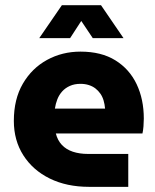

<svg xmlns="http://www.w3.org/2000/svg" viewBox="-20 -725 603 745"><path d="M325.7 0Q238.7 0 173 -32.3Q107.3 -64.7 70.5 -122.5Q33.7 -180.3 33.7 -256Q33.7 -340.3 68.7 -400.3Q103.7 -460.3 162.5 -492.5Q221.3 -524.7 292.3 -524.7Q373.3 -524.7 427.8 -490.8Q482.3 -457 510.2 -398.3Q538 -339.7 538 -264.7Q538 -251.7 536.7 -234.5Q535.3 -217.3 532.7 -207H196.7Q203.3 -180.7 220 -162.8Q236.7 -145 262.7 -136.3Q288.7 -127.7 321.3 -127.7H477.7V0ZM193 -303.7H387.7Q386.3 -320.3 382 -335Q377.7 -349.7 369.5 -361.5Q361.3 -373.3 350.3 -381.8Q339.3 -390.3 324.5 -395Q309.7 -399.7 292 -399.7Q269 -399.7 251.2 -391.7Q233.3 -383.7 221.3 -370.3Q209.3 -357 202.5 -339.7Q195.7 -322.3 193 -303.7ZM132.3 -577 220 -704.7H372L459.3 -577H340L295.3 -643.7L252 -577Z"/></svg>

Font: MuseoModerno Thin
Style: Regular
Weight: 100
Designer: Pablo Cosgaya, Héctor Gatti, Marcela Romero, and the Authors of The MuseoModerno Project.
Foundry: Omnibus-Type Team
Version: Version 1.003